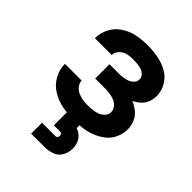

<svg xmlns="http://www.w3.org/2000/svg" viewBox="-210 -660 996 996"><g transform="rotate(45 288.0 -162.0)"><path d="M290 8Q323 8 355 4Q387 0 417.5 -11.5Q448 -23 474 -43.5Q500 -64 513.5 -94Q527 -124 527 -156Q527 -183 516.5 -208Q506 -233 485 -250Q464 -267 440 -277Q460 -287 477.5 -302.5Q495 -318 503 -340Q511 -362 511 -384Q511 -422 491 -455.5Q471 -489 437 -507Q403 -525 366 -531.5Q329 -538 291 -538Q252 -538 214 -530.5Q176 -523 142.5 -501.5Q109 -480 90.5 -445Q72 -410 72 -371V-370H195Q195 -391 211.5 -407.5Q228 -424 248.5 -428.5Q269 -433 291 -433Q306 -433 321 -431.5Q336 -430 350.5 -425.5Q365 -421 376 -409.5Q387 -398 387 -383Q387 -367 376 -355Q365 -343 350 -337.5Q335 -332 319.5 -330Q304 -328 288 -328H221V-223H288Q307 -223 325 -221Q343 -219 360.5 -212.5Q378 -206 390.5 -191Q403 -176 403 -158Q403 -158 403 -158Q403 -158 403 -158Q403 -140 390 -126.5Q377 -113 360.5 -107Q344 -101 326 -99Q308 -97 290 -97Q272 -97 254 -100Q236 -103 219.5 -110.5Q203 -118 191 -133Q179 -148 179 -166H56Q56 -125 76.5 -88Q97 -51 132.5 -29.5Q168 -8 208.5 0Q249 8 290 8ZM188 214H288Q316 214 342.5 204Q369 194 382.5 169Q396 144 396 117Q396 97 389.5 78.5Q383 60 368.5 46.5Q354 33 335 27V0H241V100H288Q294 100 298 105.5Q302 111 302 117Q302 123 298 128.5Q294 134 288 134H188Z"/></g></svg>

Font: Iosevka Sparkle
Style: Bold
Weight: 700
Designer: Belleve Invis
Foundry: Belleve Invis
Version: Version 4.5.0; ttfautohint (v1.8.3)